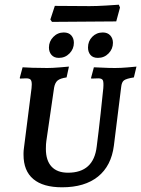

<svg xmlns="http://www.w3.org/2000/svg" viewBox="-20 -787 600 816"><path d="M474 -696 337 -695 201 -694 194 -704 213 -762 361 -761Q391 -761 431.5 -763.5Q472 -766 485 -767L490 -755ZM188 -585Q188 -611 206.5 -630Q225 -649 251 -649Q272 -649 283 -636.5Q294 -624 294 -605Q294 -579 275.5 -560Q257 -541 230 -541Q210 -541 199 -553.5Q188 -566 188 -585ZM354 -585Q354 -612 372 -630.5Q390 -649 417 -649Q437 -649 448.5 -636.5Q460 -624 460 -605Q460 -579 441.5 -560Q423 -541 396 -541Q375 -541 364.5 -553.5Q354 -566 354 -585ZM175 -154Q175 -105 199 -79Q223 -53 269 -53Q378 -53 391 -164Q399 -225 407.5 -303Q416 -381 419 -412Q421 -438 417 -446Q413 -454 398 -454L368 -453L367 -456L379 -501Q389 -501 415.5 -499.5Q442 -498 469 -498Q493 -498 522 -500.5Q551 -503 560 -504L549 -458Q517 -453 507 -445.5Q497 -438 495 -417L464 -168Q453 -82 396.5 -36.5Q340 9 244 9Q163 9 121.5 -26Q80 -61 80 -129V-137Q80 -146 82 -160L114 -412Q115 -418 115 -428Q115 -443 110 -448.5Q105 -454 91 -454L65 -453L64 -456L76 -501Q87 -500 117.5 -499Q148 -498 181 -498Q202 -498 232.5 -500.5Q263 -503 273 -504L263 -458Q236 -454 225 -445Q214 -436 210 -415L177 -188Q175 -176 175 -154Z"/></svg>

Font: Alegreya SC Medium
Style: Italic
Weight: 500
Italic angle: -7°
Designer: Juan Pablo del Peral
Foundry: Huerta Tipografica
Version: Version 2.007; ttfautohint (v1.6)